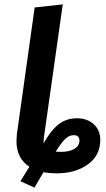

<svg xmlns="http://www.w3.org/2000/svg" viewBox="-20 -775 483 875"><path d="M437 -138Q437 -66 380 -25.5Q323 15 238 15Q208 15 178 10L137 80L73 51L114 -15Q55 -53 55 -133Q55 -142 57 -164L138 -741L266 -755L180 -148Q178 -129 179 -122Q211 -180 246.5 -208Q282 -236 331 -236Q377 -236 407 -209Q437 -182 437 -138ZM342 -135Q342 -159 316 -159Q296 -159 278.5 -143Q261 -127 234 -84Q242 -83 260 -83Q297 -83 319.5 -97Q342 -111 342 -135Z"/></svg>

Font: FiraGO Medium
Style: Italic
Weight: 500
Italic angle: -8°
Designer: bBox Type GmbH
Foundry: bBox Type GmbH
Version: Version 1.001